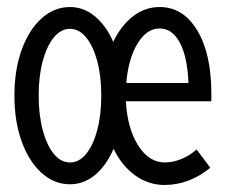

<svg xmlns="http://www.w3.org/2000/svg" viewBox="-20 -516 640 546"><path d="M179 8Q134 8 98 -24.5Q62 -57 41.5 -114Q21 -171 21 -244Q21 -317 41.5 -374Q62 -431 98 -463.5Q134 -496 179 -496Q218 -496 250 -469.5Q282 -443 302 -397Q324 -443 358 -469.5Q392 -496 434 -496Q501 -496 541 -429.5Q581 -363 581 -250V-228H338Q342 -152 372.5 -103Q403 -54 449 -54Q471 -54 495 -63.5Q519 -73 539 -91L578 -39Q549 -15 516 -2.5Q483 10 448 10Q402 10 364 -17.5Q326 -45 303 -93Q283 -46 251 -19Q219 8 179 8ZM434 -435Q397 -435 371 -392Q345 -349 339 -280H516Q513 -354 491.5 -394.5Q470 -435 434 -435ZM179 -54Q205 -54 225 -78.5Q245 -103 256.5 -146Q268 -189 268 -244Q268 -300 256.5 -342.5Q245 -385 225 -409.5Q205 -434 179 -434Q153 -434 133 -409.5Q113 -385 101.5 -342.5Q90 -300 90 -244Q90 -189 101.5 -146Q113 -103 133 -78.5Q153 -54 179 -54Z"/></svg>

Font: Red Hat Mono
Style: Regular
Weight: 300
Monospace: yes
Designer: Pentagram, MCKL
Foundry: Pentagram, MCKL
Version: Version 1.023